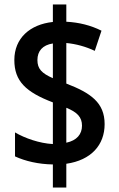

<svg xmlns="http://www.w3.org/2000/svg" viewBox="-20 -779 529 857"><path d="M216 -45V58H276V-48C387 -64 447 -132 447 -225C447 -321 385 -364 276 -406V-587C319 -583 363 -571 403 -552L433 -642C385 -666 333 -679 276 -682V-759H216V-681C114 -670 44 -609 44 -511C44 -417 95 -368 216 -322V-136C157 -139 91 -162 47 -188V-81C92 -60 151 -46 216 -45ZM216 -585V-430C166 -452 147 -472 147 -511C147 -551 170 -578 216 -585ZM276 -142V-298C325 -278 346 -256 346 -218C346 -180 323 -152 276 -142Z"/></svg>

Font: Noto Sans Arabic UI Cn SmBd
Style: Regular
Weight: 600
Width: 3
Designer: Monotype Design Team, Nadine Chahine and Nizar Qandah
Foundry: Monotype Imaging Inc.
Version: Version 2.010